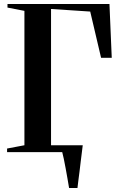

<svg xmlns="http://www.w3.org/2000/svg" viewBox="-20 -763 602 963"><path d="M177 -34.5H368V-12H177ZM326.5 180Q323 158.5 318.5 132.8Q314 107 309.2 81Q304.5 55 299.8 32.8Q295 10.5 291.5 -2.5L268 -34.5H395Q392.5 -14.5 389.8 7.5Q387 29.5 384.2 52.5Q381.5 75.5 378.8 98Q376 120.5 373.2 141.2Q370.5 162 368.5 180ZM15.5 0V-18L102.5 -34.5V-708.5L17.5 -725V-743H529L540.5 -473H487L432.5 -705L236 -718V-34.5L371 -18V0Z"/></svg>

Font: Merriweather 144pt SemiBold
Style: Regular
Weight: 600
Version: Version 2.100